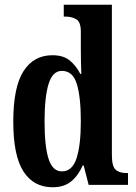

<svg xmlns="http://www.w3.org/2000/svg" viewBox="-20 -780 574 810"><path d="M202 10Q122 10 79 -56.5Q36 -123 36 -267Q36 -412 79 -479.5Q122 -547 201 -547Q247 -547 274 -525Q301 -503 319 -468H323Q322 -491 321.5 -520Q321 -549 321 -578V-646Q321 -688 301.5 -699Q282 -710 256 -710H249V-760H452V-125Q452 -79 467.5 -64.5Q483 -50 513 -50H520V0H354L333 -82H329Q310 -39 280 -14.5Q250 10 202 10ZM241 -57Q285 -57 303 -112.5Q321 -168 321 -268Q321 -371 304 -426Q287 -481 241 -481Q202 -481 185 -426Q168 -371 168 -267Q168 -162 185 -109.5Q202 -57 241 -57Z"/></svg>

Font: Noto Serif ExtraCondensed
Style: Bold
Weight: 700
Width: 2
Designer: Monotype Design Team
Foundry: Monotype Imaging Inc.
Version: Version 2.014; ttfautohint (v1.8.4.7-5d5b)